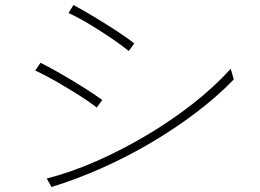

<svg xmlns="http://www.w3.org/2000/svg" viewBox="-20 -765 1040 768"><path d="M915 -447Q847 -377 761.5 -312.5Q676 -248 580.5 -192Q485 -136 384.5 -91.5Q284 -47 186 -17L167 -51Q262 -75 363.5 -119.5Q465 -164 564 -222.5Q663 -281 750 -349Q837 -417 903 -490ZM389 -365 367 -335Q339 -357 295.5 -384.5Q252 -412 206 -438.5Q160 -465 121 -483L142 -514Q180 -495 227.5 -467.5Q275 -440 318.5 -412.5Q362 -385 389 -365ZM517 -591 495 -561Q467 -584 425 -612.5Q383 -641 338 -668Q293 -695 254 -713L274 -745Q311 -725 357.5 -697Q404 -669 447 -641Q490 -613 517 -591Z"/></svg>

Font: Zen Kaku Gothic Antique Light
Style: Regular
Weight: 300
Designer: Yoshimichi Ohira
Foundry: Positype
Version: Version 1.001